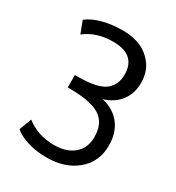

<svg xmlns="http://www.w3.org/2000/svg" viewBox="-180 -856 899 979"><g transform="rotate(30 269.5 -367.0)"><path d="M242.2 -670.4Q144.5 -670.4 78.6 -618.2L51.3 -689.5Q124 -744.6 260.7 -744.6Q380.4 -744.1 439.9 -662.1Q470.2 -620.1 470.2 -558.1Q470.2 -496.1 436.5 -452.1Q402.8 -408.2 341.8 -389.2Q410.2 -374.5 449 -325.2Q487.8 -275.9 487.8 -200.2Q487.8 -104 418.9 -46.4Q350.1 11.2 242.2 11.2Q176.8 11.2 125.7 -5.9Q74.7 -22.9 51.3 -45.4L78.6 -117.2Q147.5 -63 242.7 -63Q315.9 -63 359.1 -99.4Q402.3 -135.7 402.3 -201.2Q402.3 -302.7 315.4 -333Q266.1 -350.6 187 -352.1L157.7 -352.5V-425.3H182.1Q293.5 -426.8 335 -460Q376.5 -493.2 376.5 -553.2Q376.5 -670.4 242.2 -670.4Z"/></g></svg>

Font: Oxygen
Style: Normal
Weight: 400
Designer: Vernon Adams
Foundry: Vernon Adams
Version: Version Release 0.2.2 webfont; ttfautohint (v0.8.52-bc40) -l